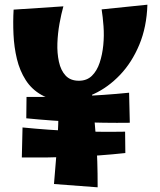

<svg xmlns="http://www.w3.org/2000/svg" viewBox="-20 -788 683 818"><path d="M262 -360Q199 -360 157 -383.5Q115 -407 89.5 -447Q64 -487 52 -537Q40 -587 37.5 -641.5Q35 -696 38 -747L250 -761Q241 -729 233.5 -687.5Q226 -646 224.5 -604Q223 -562 231 -525Q239 -488 259.5 -466Q280 -444 316 -444Q350 -444 371.5 -465Q393 -486 404.5 -520.5Q416 -555 420 -595.5Q424 -636 421 -676.5Q418 -717 413 -748L608 -768Q605 -673 573.5 -597.5Q542 -522 491.5 -469Q441 -416 380.5 -388Q320 -360 262 -360ZM396 10 210 -4Q216 -78 221 -138Q226 -198 228 -257.5Q230 -317 227 -390L370 -408Q377 -340 381.5 -288.5Q386 -237 389.5 -192Q393 -147 394.5 -99.5Q396 -52 396 10ZM533 -265Q313 -262 92 -284L93 -375Q202 -374 311.5 -378Q421 -382 530 -393ZM73 -117 76 -245Q185 -234 294.5 -229.5Q404 -225 513 -227L514 -136Q403 -124 293.5 -120Q184 -116 73 -117Z"/></svg>

Font: Marhey Light SemiBold
Style: Regular
Weight: 600
Version: Version 1.000